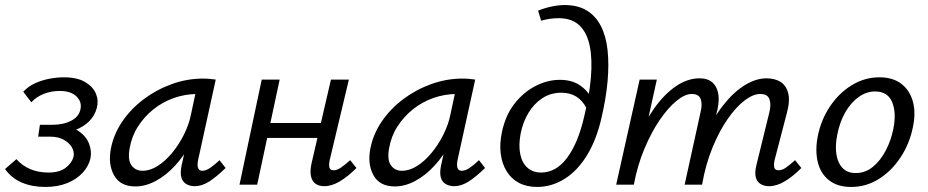

<svg xmlns="http://www.w3.org/2000/svg" viewBox="-31 -731 3672 760"><path d="M148 9Q96 9 55 -8.5Q14 -26 -11 -62L34 -101Q57 -75 89 -61.5Q121 -48 161 -48Q204 -48 228.5 -66.5Q253 -85 260 -110Q264 -130 253.5 -148Q243 -166 221 -178Q199 -190 169 -190H120L127 -237H176Q220 -237 251.5 -253.5Q283 -270 288 -301Q293 -329 271 -350Q249 -371 205 -371Q172 -371 142.5 -359.5Q113 -348 93 -326L61 -368Q82 -390 109 -402Q136 -414 165.5 -419.5Q195 -425 221 -425Q275 -425 306.5 -406Q338 -387 349 -359.5Q360 -332 352 -303Q344 -273 322 -251Q300 -229 267 -216.5Q234 -204 195 -204L199 -233Q249 -233 279.5 -212.5Q310 -192 321.5 -162Q333 -132 327 -104Q320 -73 296 -47Q272 -21 234.5 -6Q197 9 148 9Z M505 7Q445 7 420.5 -37Q396 -81 408 -143Q419 -200 453 -250Q487 -300 537.5 -338Q588 -376 648.5 -398Q709 -420 774 -420Q790 -420 801.5 -418.5Q813 -417 823 -416L753 -97Q745 -55 770 -55Q784 -55 801 -66.5Q818 -78 838 -97L862 -66Q826 -31 797 -12.5Q768 6 740 6Q720 6 705.5 -3Q691 -12 686.5 -30Q682 -48 688 -77L725 -243L766 -277Q753 -218 726 -167Q699 -116 663 -76.5Q627 -37 586 -15Q545 7 505 7ZM533 -55Q563 -55 593 -74Q623 -93 650 -125.5Q677 -158 697 -198Q717 -238 725 -278L748 -386L786 -356Q778 -358 769 -358.5Q760 -359 752 -359Q702 -359 657 -343Q612 -327 576 -298Q540 -269 515 -230Q490 -191 482 -143Q474 -98 489.5 -76.5Q505 -55 533 -55Z M1252 6Q1233 6 1219 -3Q1205 -12 1200 -33Q1195 -54 1203 -88L1279 -416H1350L1274 -97Q1270 -78 1273 -67.5Q1276 -57 1290 -57Q1303 -57 1318.5 -67.5Q1334 -78 1355 -97L1380 -66Q1346 -32 1314 -13Q1282 6 1252 6ZM917 0 1005 -416H1076L987 0ZM988 -185 1001 -244H1278L1265 -185Z M1532 7Q1472 7 1447.5 -37Q1423 -81 1435 -143Q1446 -200 1480 -250Q1514 -300 1564.5 -338Q1615 -376 1675.5 -398Q1736 -420 1801 -420Q1817 -420 1828.5 -418.5Q1840 -417 1850 -416L1780 -97Q1772 -55 1797 -55Q1811 -55 1828 -66.5Q1845 -78 1865 -97L1889 -66Q1853 -31 1824 -12.5Q1795 6 1767 6Q1747 6 1732.5 -3Q1718 -12 1713.5 -30Q1709 -48 1715 -77L1752 -243L1793 -277Q1780 -218 1753 -167Q1726 -116 1690 -76.5Q1654 -37 1613 -15Q1572 7 1532 7ZM1560 -55Q1590 -55 1620 -74Q1650 -93 1677 -125.5Q1704 -158 1724 -198Q1744 -238 1752 -278L1775 -386L1813 -356Q1805 -358 1796 -358.5Q1787 -359 1779 -359Q1729 -359 1684 -343Q1639 -327 1603 -298Q1567 -269 1542 -230Q1517 -191 1509 -143Q1501 -98 1516.5 -76.5Q1532 -55 1560 -55Z M2095 9Q2054 9 2023.5 -7Q1993 -23 1974.5 -53Q1956 -83 1951 -122.5Q1946 -162 1956 -209Q1970 -275 2005.5 -320.5Q2041 -366 2088.5 -390.5Q2136 -415 2185 -415Q2233 -415 2265 -393Q2297 -371 2314 -336L2290 -304Q2274 -334 2249.5 -349Q2225 -364 2191 -364Q2149 -364 2116 -342.5Q2083 -321 2061 -284.5Q2039 -248 2030 -203Q2021 -155 2028.5 -120Q2036 -85 2057.5 -66.5Q2079 -48 2111 -48Q2170 -48 2213.5 -106Q2257 -164 2281 -268Q2302 -353 2308 -424.5Q2314 -496 2303.5 -548.5Q2293 -601 2263 -630Q2233 -659 2181 -659Q2163 -659 2145.5 -656.5Q2128 -654 2111 -649L2099 -689Q2127 -700 2154 -705.5Q2181 -711 2204 -711Q2256 -711 2291.5 -689.5Q2327 -668 2347.5 -628Q2368 -588 2374 -532.5Q2380 -477 2374 -409.5Q2368 -342 2350 -265Q2330 -177 2292 -115.5Q2254 -54 2203 -22.5Q2152 9 2095 9Z M3013 6Q2993 6 2979 -3Q2965 -12 2960.5 -30Q2956 -48 2963 -77L3014 -285Q3022 -316 3015 -337.5Q3008 -359 2978 -359Q2950 -359 2916 -333Q2882 -307 2849 -259.5Q2816 -212 2789 -146Q2762 -80 2748 0H2698Q2721 -102 2755 -181Q2789 -260 2830.5 -313Q2872 -366 2916.5 -393.5Q2961 -421 3003 -421Q3035 -421 3057.5 -407.5Q3080 -394 3088.5 -364Q3097 -334 3084 -285L3035 -97Q3031 -78 3034 -67.5Q3037 -57 3051 -57Q3065 -57 3080 -67.5Q3095 -78 3116 -97L3141 -66Q3107 -32 3075 -13Q3043 6 3013 6ZM2408 0 2501 -416H2569L2477 0ZM2433 0Q2453 -92 2485.5 -168.5Q2518 -245 2558.5 -302Q2599 -359 2645 -390Q2691 -421 2738 -421Q2786 -421 2804 -385Q2822 -349 2807 -289L2737 0H2679L2742 -287Q2750 -319 2742.5 -339Q2735 -359 2707 -359Q2680 -359 2646.5 -331.5Q2613 -304 2580 -255.5Q2547 -207 2519.5 -141.5Q2492 -76 2478 0Z M3338 9Q3284 9 3250.5 -17.5Q3217 -44 3206 -89.5Q3195 -135 3206 -192Q3219 -257 3254.5 -310Q3290 -363 3341 -394Q3392 -425 3450 -425Q3503 -425 3536.5 -399.5Q3570 -374 3582.5 -329Q3595 -284 3582 -225Q3569 -162 3534 -108.5Q3499 -55 3448.5 -23Q3398 9 3338 9ZM3356 -46Q3394 -46 3424 -70.5Q3454 -95 3475 -135Q3496 -175 3505 -220Q3518 -284 3500.5 -326.5Q3483 -369 3433 -369Q3399 -369 3368.5 -347.5Q3338 -326 3315.5 -287.5Q3293 -249 3283 -197Q3270 -129 3289.5 -87.5Q3309 -46 3356 -46Z"/></svg>

Font: Ysabeau Office Medium
Style: Italic
Weight: 500
Italic angle: -12°
Designer: Christian Thalmann (Catharsis Fonts)
Version: Version 2.001;gftools[0.9.30]; featfreeze: tnum,lnum,ss02